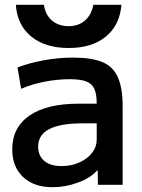

<svg xmlns="http://www.w3.org/2000/svg" viewBox="-20 -770 593 800"><path d="M199 10Q121 10 76 -32.5Q31 -75 31 -148Q31 -239 103 -288.5Q175 -338 308 -338H383Q383 -378 373 -400Q363 -422 338.5 -431Q314 -440 271 -440Q220 -440 167.5 -430Q115 -420 68 -400L53 -489Q103 -508 163.5 -519Q224 -530 285 -530Q363 -530 407.5 -511Q452 -492 471.5 -447Q491 -402 491 -328V0H388L387 -60H385Q358 -29 305.5 -9.5Q253 10 199 10ZM237 -78Q277 -78 310.5 -93Q344 -108 363.5 -133Q383 -158 383 -189V-256H323Q231 -256 185 -232Q139 -208 139 -159Q139 -121 164.5 -99.5Q190 -78 237 -78ZM266 -570Q169 -570 110.5 -617.5Q52 -665 46 -750H163Q169 -708 196.5 -684.5Q224 -661 266 -661Q307 -661 334 -684.5Q361 -708 369 -750H486Q479 -665 421 -617.5Q363 -570 266 -570Z"/></svg>

Font: M PLUS 1 Medium
Style: Regular
Weight: 500
Designer: Coji Morishita
Foundry: UNDERFOREST DESIGN
Version: Version 1.001